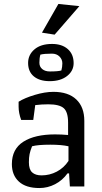

<svg xmlns="http://www.w3.org/2000/svg" viewBox="-20 -942 514 970"><path d="M192 -777 275 -922 381 -911 256 -767ZM122 -624Q122 -665 154 -692.5Q186 -720 243 -720Q293 -720 322.5 -694Q352 -668 352 -623Q352 -584 319 -558Q286 -532 231 -532Q180 -532 151 -556Q122 -580 122 -624ZM290 -586Q295 -604 295 -622Q295 -642 280.5 -656.5Q266 -671 242 -671Q203 -671 184 -666Q179 -649 179 -625Q179 -605 193.5 -593Q208 -581 232 -581Q274 -581 290 -586ZM40 -113Q40 -189 98 -226Q156 -263 258 -263Q291 -263 324 -260V-322Q324 -376 302 -395.5Q280 -415 224 -415Q190 -415 158 -411L148 -336H87Q74 -371 74 -403V-428Q104 -447 155.5 -462.5Q207 -478 250 -478Q325 -478 365.5 -439.5Q406 -401 406 -331V0H333L329 -66H321Q296 -31 258.5 -11.5Q221 8 179 8Q111 8 75.5 -24.5Q40 -57 40 -113ZM326 -129V-203Q291 -211 234 -211Q171 -211 142 -203Q133 -181 129.5 -163.5Q126 -146 126 -122Q126 -86 142.5 -71Q159 -56 190 -56Q231 -56 267 -75Q303 -94 326 -129Z"/></svg>

Font: Athiti Medium
Style: Regular
Weight: 500
Designer: CadsonDemak Team
Foundry: CadsonDemak
Version: Version 1.033